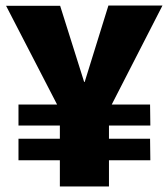

<svg xmlns="http://www.w3.org/2000/svg" viewBox="-20 -676 610 696"><path d="M197 -95H47V-173H197V-221H47V-297H187L2 -655H198L285 -379H287L373 -656H569L385 -297H524L525 -221H375V-173H524L525 -95H375V0H197Z"/></svg>

Font: Murecho ExtraBold
Style: Regular
Weight: 800
Designer: Neil Summerour
Foundry: Positype
Version: Version 1.010; ttfautohint (v1.8.3)